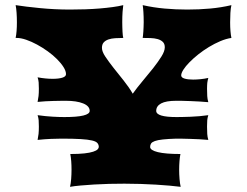

<svg xmlns="http://www.w3.org/2000/svg" viewBox="-20 -723 957 743"><path d="M125.5 -181.6Q127.9 -193.4 129.2 -204.8Q130.4 -216.3 130.4 -233.4Q130.4 -248.5 129.6 -257.6Q128.9 -266.6 125.5 -277.3Q157.7 -272.9 183.1 -271.5Q208.5 -270 229 -270Q327.1 -270 327.1 -293.9Q327.1 -312.5 301.8 -322.8Q276.4 -333 234.9 -333Q226.1 -333 213.6 -332.8Q201.2 -332.5 186.5 -332.3Q171.9 -332 156.2 -331.1Q140.6 -330.1 125.5 -328.6Q127.9 -340.3 129.2 -351.6Q130.4 -362.8 130.4 -379.9Q130.4 -395 129.6 -404.1Q128.9 -413.1 125.5 -423.8Q156.7 -418 184.1 -418Q207 -418 221.2 -422.4Q235.4 -426.8 235.4 -436Q235.4 -448.2 225.8 -463.4Q216.3 -478.5 200.7 -494.1Q185.1 -509.8 164.8 -524.4Q144.5 -539.1 123.3 -550.5Q102.1 -562 81.5 -569.1Q61 -576.2 44.4 -576.2H40.5Q43 -587.9 44.2 -603.3Q45.4 -618.7 45.4 -636.2Q45.4 -655.3 44.2 -673.1Q43 -690.9 40.5 -703.1Q58.6 -700.2 82.8 -697.3Q106.9 -694.3 134.3 -691.7Q161.6 -689 191.2 -687.5Q220.7 -686 250.5 -686Q280.8 -686 310.1 -687Q339.4 -688 366 -690.2Q392.6 -692.4 415.8 -695.6Q439 -698.7 457 -703.1Q455.6 -694.8 454.3 -677Q453.1 -659.2 453.1 -637.2Q453.1 -628.4 453.4 -618.7Q453.6 -608.9 454.1 -600.3Q454.6 -591.8 455.3 -585.4Q456.1 -579.1 457 -576.2Q440.9 -576.2 425.8 -575.2Q410.6 -574.2 399.4 -570.3Q388.2 -566.4 381.3 -558.8Q374.5 -551.3 374.5 -537.6Q374.5 -523.4 387.7 -503.7Q400.9 -483.9 419.4 -460.4Q438 -437 458.5 -411.4Q479 -385.7 493.7 -360.4Q510.3 -383.8 531.7 -409.2Q553.2 -434.6 572.3 -458.7Q591.3 -482.9 604.5 -503.9Q617.7 -524.9 617.7 -540Q617.7 -553.7 609.9 -561Q602.1 -568.4 589.8 -571.8Q577.6 -575.2 562.5 -575.7Q547.4 -576.2 532.2 -576.2Q532.7 -579.1 533.4 -585.7Q534.2 -592.3 534.7 -600.6Q535.2 -608.9 535.6 -618.4Q536.1 -627.9 536.1 -637.2Q536.1 -659.2 534.9 -677Q533.7 -694.8 532.2 -703.1Q573.7 -693.8 616.9 -689.9Q660.2 -686 704.6 -686Q750.5 -686 793.2 -689.9Q835.9 -693.8 875.5 -703.1Q872.6 -690.9 871.6 -673.1Q870.6 -655.3 870.6 -636.2Q870.6 -618.7 871.8 -603.3Q873 -587.9 875.5 -576.2Q855 -573.2 832.5 -563.7Q810.1 -554.2 788.3 -541Q766.6 -527.8 747.3 -512.5Q728 -497.1 713.1 -481.9Q698.2 -466.8 689.7 -453.4Q681.2 -439.9 681.2 -431.2Q681.2 -422.9 694.1 -418.9Q707 -415 727.1 -415Q740.2 -415 755.4 -416.5Q770.5 -418 786.1 -421.4Q784.7 -416 783.7 -411.6Q782.7 -407.2 782.2 -402.6Q781.7 -397.9 781.5 -392.6Q781.2 -387.2 781.2 -379.9Q781.2 -362.8 782 -351.1Q782.7 -339.4 786.1 -327.6Q771 -329.1 752.9 -330.1Q734.9 -331.1 717.5 -331.8Q700.2 -332.5 685.3 -332.8Q670.4 -333 662.1 -333Q622.6 -333 603.5 -322.8Q584.5 -312.5 584.5 -293.9Q584.5 -270 663.1 -270Q671.9 -270 686.3 -270.3Q700.7 -270.5 717.5 -271.2Q734.4 -272 752.2 -273.4Q770 -274.9 786.1 -277.3Q782.7 -266.6 782 -257.6Q781.2 -248.5 781.2 -233.4Q781.2 -216.3 782 -204.8Q782.7 -193.4 786.1 -181.6Q769.5 -183.1 751.5 -184.1Q733.4 -185.1 716.6 -185.5Q699.7 -186 685.5 -186.3Q671.4 -186.5 662.1 -186.5Q629.9 -185.5 610.1 -183.3Q590.3 -181.2 579.3 -177.2Q568.4 -173.3 564.7 -167.7Q561 -162.1 561 -154.3Q561 -141.6 590.8 -134.3Q620.6 -127 678.2 -127Q675.8 -115.2 674.6 -99.4Q673.3 -83.5 673.3 -66.4Q673.3 -48.3 674.8 -30.3Q676.3 -12.2 679.2 0Q660.6 -2.4 636.2 -4.6Q611.8 -6.8 583.5 -8.5Q555.2 -10.3 524.2 -11.2Q493.2 -12.2 461.4 -12.2Q433.1 -12.2 402.8 -11.5Q372.6 -10.7 344.2 -9Q315.9 -7.3 291.5 -5.1Q267.1 -2.9 251 0Q253.9 -12.2 255.4 -30.3Q256.8 -48.3 256.8 -66.4Q256.8 -83.5 255.6 -99.4Q254.4 -115.2 252 -127Q285.2 -127 306.6 -129.4Q328.1 -131.8 340.6 -136Q353 -140.1 357.7 -145Q362.3 -149.9 362.3 -154.3Q362.3 -163.1 356.9 -169.4Q351.6 -175.8 335.9 -179.4Q320.3 -183.1 292 -184.8Q263.7 -186.5 217.8 -186.5Q200.2 -186.5 177 -185.5Q153.8 -184.6 125.5 -181.6Z"/></svg>

Font: Arbutus
Style: Regular
Weight: 400
Designer: Karolina Lach
Foundry: Sorkin Type Co.
Version: Version 1.002